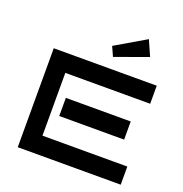

<svg xmlns="http://www.w3.org/2000/svg" viewBox="-136 -887 957 1006"><g transform="rotate(20 342.5 -383.5)"><path d="M646 0H71.8V-551.8H646V-451.2H172.9V-101.1H646ZM582 -228H220.2V-329.1H582ZM562 -681.2 378.9 -615.2 355 -668 523.9 -767.1Z"/></g></svg>

Font: Bruno Ace SC
Style: Regular
Weight: 400
Designer: Astigmatic (AOETI)
Foundry: Astigmatic (AOETI)
Version: Version 1.000